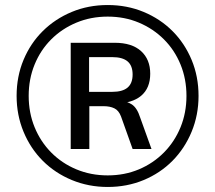

<svg xmlns="http://www.w3.org/2000/svg" viewBox="-20 -734 855 763"><path d="M408 9Q332 9 265.5 -18.5Q199 -46 150 -95Q101 -144 73.5 -210.5Q46 -277 46 -353Q46 -430 73.5 -496Q101 -562 150 -610.5Q199 -659 265 -686.5Q331 -714 408 -714Q485 -714 551 -686.5Q617 -659 665.5 -610.5Q714 -562 741.5 -496Q769 -430 769 -353Q769 -277 741.5 -210.5Q714 -144 665.5 -95Q617 -46 551 -18.5Q485 9 408 9ZM408 -37Q475 -37 532 -61Q589 -85 631.5 -128Q674 -171 697.5 -228.5Q721 -286 721 -353Q721 -420 697.5 -477.5Q674 -535 631.5 -577.5Q589 -620 532 -644Q475 -668 408 -668Q341 -668 283.5 -644Q226 -620 183.5 -577.5Q141 -535 117.5 -477.5Q94 -420 94 -353Q94 -286 117.5 -228.5Q141 -171 183.5 -128Q226 -85 283.5 -61Q341 -37 408 -37ZM261 -142V-564H436Q504 -564 540.5 -531Q577 -498 577 -441Q577 -384 541 -353.5Q505 -323 438 -323L452 -333Q483 -333 504 -319Q525 -305 537 -267L582 -142H507L461 -271Q452 -295 434.5 -303.5Q417 -312 392 -312H321L335 -322V-142ZM334 -369H426Q467 -369 487 -386Q507 -403 507 -438Q507 -473 487 -490Q467 -507 426 -507H334Z"/></svg>

Font: Mulish ExtraLight Medium
Style: Regular
Weight: 500
Version: Version 3.603